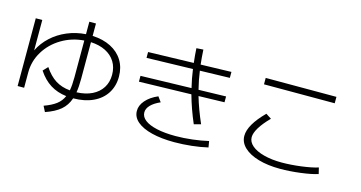

<svg xmlns="http://www.w3.org/2000/svg" viewBox="-85 -1154 2982 1585"><g transform="rotate(15 1406.0 -361.5)"><path d="M85 -671.9H140.6V-412.6Q173.8 -480 230.5 -532Q287.1 -584 361.3 -615.2Q435.5 -646.5 519.5 -652.3V-758.8H576.2V-652.8Q666 -648.9 733.2 -614.7Q800.3 -580.6 836.7 -521Q873 -461.4 873 -383.8Q873 -302.7 834.2 -241.7Q795.4 -180.7 723.4 -147.2Q651.4 -113.8 554.2 -113.3Q533.2 -50.8 486.8 -11.2Q440.4 28.3 358.4 56.6L334 8.8Q399.4 -14.6 437.3 -43.5Q475.1 -72.3 494.1 -116.2Q416 -125.5 356.7 -162.6Q297.4 -199.7 251 -269.5L289.1 -309.6Q334 -242.7 386.7 -209.5Q439.5 -176.3 510.7 -169.9Q519.5 -214.4 519.5 -285.2V-598.1Q415 -590.3 328.1 -538.3Q241.2 -486.3 190.9 -403.6Q140.6 -320.8 140.6 -224.6V-92.8H85ZM814.5 -383.8Q814.5 -446.8 785.4 -494.1Q756.3 -541.5 702.6 -568.6Q648.9 -595.7 576.2 -599.1V-285.2Q576.2 -216.3 567.9 -168.5Q644 -171.4 699.5 -198.5Q754.9 -225.6 784.7 -273.2Q814.5 -320.8 814.5 -383.8Z M1088.9 -148.4Q1087.4 -195.3 1125.2 -239.3Q1163.1 -283.2 1229.5 -311.5L1260.7 -268.6Q1207.5 -245.1 1179.4 -215.8Q1151.4 -186.5 1151.4 -154.3Q1151.4 -116.2 1187 -88.6Q1222.7 -61 1289.8 -46.1Q1356.9 -31.2 1449.2 -31.2Q1518.6 -31.2 1593.3 -40Q1668 -48.8 1729.5 -63.5L1738.3 -10.7Q1676.8 3.9 1601.1 12.2Q1525.4 20.5 1453.1 20.5Q1342.8 20.5 1260.5 0Q1178.2 -20.5 1133.8 -58.6Q1089.4 -96.7 1088.9 -148.4ZM1043 -436.5 1476.1 -447.8Q1457.5 -523.9 1446.8 -603L1052.7 -592.8V-642.6L1440.4 -653.3Q1432.6 -722.2 1429.7 -776.4L1488.3 -780.3Q1491.7 -715.3 1498.5 -654.8L1759.8 -662.1V-611.3L1505.4 -604.5Q1515.6 -527.8 1535.6 -449.2L1769.5 -455.1V-405.3L1548.8 -399.4Q1579.6 -293.9 1629.9 -179.7L1571.3 -164.1Q1520.5 -281.7 1488.3 -397.9L1043 -386.7Z M1999 -180.7Q1999 -274.4 2127.9 -403.3L2174.8 -373Q2118.2 -315.4 2089.4 -268.1Q2060.5 -220.7 2060.5 -185.5Q2060.5 -145 2097.4 -113.5Q2134.3 -82 2200.9 -64.5Q2267.6 -46.9 2353.5 -46.9Q2429.7 -46.9 2518.3 -58.3Q2606.9 -69.8 2661.1 -86.9L2673.8 -34.2Q2619.6 -16.6 2527.8 -4.9Q2436 6.8 2353.5 6.8Q2248.5 6.8 2168.2 -16.6Q2087.9 -40 2043.5 -82.5Q1999 -125 1999 -180.7ZM2045.9 -687.5H2650.4V-632.8H2045.9Z"/></g></svg>

Font: Pretendard JP Light
Style: Regular
Weight: 300
Designer: Base glyphs from Inter by Rasmus Andersson; Hangeul glyphs from Noto Sans CJK(Source Han Sans) by Jang Soo-young and Kan
Foundry: Kil Hyung-jin
Version: Version 1.309